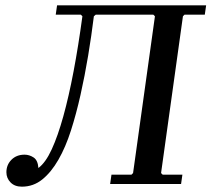

<svg xmlns="http://www.w3.org/2000/svg" viewBox="-20 -690 793 720"><path d="M189 -635 194 -670H583L578 -635ZM62 10Q35 10 19.5 -6Q4 -22 4 -44Q4 -72 23 -91Q42 -110 72 -110Q90 -110 106 -99.5Q122 -89 124 -60Q151 -80 174 -130Q197 -180 217.5 -254Q238 -328 256 -423Q274 -518 289 -629L283 -635H339L332 -629Q323 -556 310.5 -481Q298 -406 282 -334.5Q266 -263 246 -200.5Q226 -138 199 -91Q172 -44 138.5 -17Q105 10 62 10ZM672 -635 666 -629 584 -41 590 -35H664L659 0H393L398 -35H473L479 -41L561 -629L555 -635H482L487 -670H753L748 -635Z"/></svg>

Font: Brygada 1918 Medium
Style: Italic
Weight: 500
Italic angle: -8°
Designer: Mateusz Machalski | Borys Kosmynka | Przemek Hoffer
Foundry: NIEPODLEGLA 2018
Version: Version 3.006